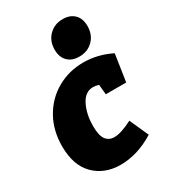

<svg xmlns="http://www.w3.org/2000/svg" viewBox="-200 -906 901 1019"><g transform="rotate(-30 250.5 -397.0)"><path d="M208 -236Q208 -179 226 -154Q244 -129 278 -129Q319 -129 389 -165L441 -49Q337 15 234 15Q136 15 74 -46.5Q12 -108 12 -225Q12 -322 54.5 -397Q97 -472 170 -513.5Q243 -555 331 -555Q418 -555 501 -514L476 -349H351L345 -410Q327 -416 311 -416Q262 -416 235 -362.5Q208 -309 208 -236ZM234 -689Q234 -742 267.5 -775.5Q301 -809 352 -809Q396 -809 422 -783.5Q448 -758 448 -712Q448 -659 415 -625.5Q382 -592 330 -592Q285 -592 259.5 -618Q234 -644 234 -689Z"/></g></svg>

Font: Bitter Pro Black
Style: Italic
Weight: 900
Italic angle: -9°
Designer: Sol Matas, and Bitter project Authors
Foundry: Sol Matas
Version: Version 1.010